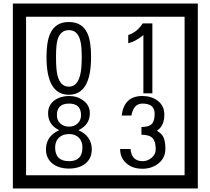

<svg xmlns="http://www.w3.org/2000/svg" viewBox="-20 -980 1195 1090"><path d="M1103 90H53V-960H1103ZM1028 15V-885H128V15ZM497 -656Q497 -442 371 -442Q244 -442 244 -656Q244 -744 265 -789Q294 -855 371 -855Q448 -855 477 -789Q497 -745 497 -656ZM444 -656Q444 -723 435 -752Q420 -809 371 -809Q322 -809 306 -752Q298 -723 298 -656Q298 -587 306 -553Q322 -488 371 -488Q419 -488 435 -554Q444 -587 444 -656ZM845 -450H794V-781Q748 -743 708 -735V-781Q759 -798 790 -847H845ZM501 -132Q501 -79 462 -49Q426 -23 372 -23Q317 -23 281 -49Q241 -79 241 -132Q241 -207 316 -241Q253 -271 253 -337Q253 -384 290 -411Q324 -435 372 -435Q419 -435 452 -410Q490 -383 490 -337Q490 -271 425 -241Q501 -207 501 -132ZM440 -326Q440 -392 372 -392Q303 -392 303 -326Q303 -297 322.5 -279Q342 -261 372 -261Q401 -261 420.5 -279Q440 -297 440 -326ZM448 -143Q448 -178 427.5 -198.5Q407 -219 372 -219Q336 -219 314.5 -198.5Q293 -178 293 -143Q293 -65 372 -65Q448 -65 448 -143ZM919 -136Q919 -84 880.5 -53Q842 -22 789 -22Q734 -22 700 -51Q662 -82 662 -134H721Q727 -65 790 -65Q818 -65 841 -84.5Q864 -104 864 -132Q864 -177 846 -196Q828 -215 783 -215V-259Q825 -259 841.5 -276Q858 -293 858 -334Q858 -392 789 -392Q738 -392 726 -324H671Q684 -435 788 -435Q839 -435 874 -409Q913 -380 913 -330Q913 -265 871 -238Q895 -222 903 -210Q919 -185 919 -136Z"/></svg>

Font: Unicode BMP Fallback SIL
Style: Regular
Weight: 400
Foundry: NRSI, SIL International
Version: Version 5.1 Based on Unicode 5.1